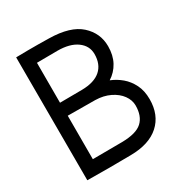

<svg xmlns="http://www.w3.org/2000/svg" viewBox="-171 -862 942 991"><g transform="rotate(-30 300.0 -366.5)"><path d="M275 -418Q348 -419 385.5 -452Q423 -485 423 -546Q423 -595 381 -625.5Q339 -656 265 -656Q184 -656 143 -655V-417Q209 -418 275 -418ZM318 -81Q404 -82 439 -114.5Q474 -147 474 -210Q474 -242 453 -271Q432 -300 394 -318.5Q356 -337 307 -338Q253 -339 144 -339V-80Q260 -80 318 -81ZM195 -734 260 -733Q386 -731 445 -677.5Q504 -624 504 -546Q504 -492 482.5 -452.5Q461 -413 423 -389Q458 -375 487 -350.5Q516 -326 534.5 -289Q553 -252 553 -202Q553 -108 493.5 -54.5Q434 -1 324 0Q195 2 65 0L64 -733Q96 -734 129 -734Q162 -734 195 -734Z"/></g></svg>

Font: Kreadon
Style: Regular
Weight: 400
Designer: kohakuno
Foundry: StudioGnu
Version: Version 1.000;Glyphs 3.1.2 (3151)